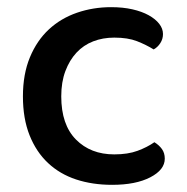

<svg xmlns="http://www.w3.org/2000/svg" viewBox="-20 -502 521 536"><path d="M299 -397Q267 -397 240 -386.5Q213 -376 193.5 -355Q174 -334 162.5 -303.5Q151 -273 151 -233Q151 -154 192 -112.5Q233 -71 299 -71Q337 -71 364 -81Q391 -91 411 -105Q424 -97 432 -86Q440 -75 440 -59Q440 -28 399.5 -7Q359 14 293 14Q238 14 192.5 -1Q147 -16 114 -47Q81 -78 62.5 -124.5Q44 -171 44 -233Q44 -295 63.5 -342Q83 -389 116.5 -420Q150 -451 195 -466.5Q240 -482 290 -482Q323 -482 349.5 -476Q376 -470 395 -459.5Q414 -449 424.5 -435.5Q435 -422 435 -407Q435 -393 427.5 -381.5Q420 -370 409 -364Q388 -377 362.5 -387Q337 -397 299 -397Z"/></svg>

Font: Baloo Da 2 Medium
Style: Regular
Weight: 500
Designer: Noopur Datye, Sulekha Rajkumar and Ek Type
Foundry: Ek Type
Version: Version 1.640;hotconv 1.0.111;makeotfexe 2.5.65597; ttfautoh